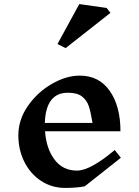

<svg xmlns="http://www.w3.org/2000/svg" viewBox="-20 -912 683 942"><path d="M396 2Q356 10 300 10Q234 10 181.5 -24.5Q129 -59 99.5 -118Q70 -177 70 -248Q70 -325 117 -392.5Q164 -460 234.5 -500.5Q305 -541 371 -541Q466 -541 518.5 -466Q571 -391 571 -268H201Q207 -183 247.5 -129Q288 -75 358 -75Q423 -75 543 -176L573 -138ZM200 -309H434Q425 -363 415.5 -391.5Q406 -420 382.5 -438.5Q359 -457 313 -457Q205 -457 200 -309ZM522 -849 302 -676 262 -696 369 -892 503 -873Z"/></svg>

Font: Inknut Antiqua
Style: Regular
Weight: 400
Designer: Claus Eggers Sørensen
Foundry: Claus Eggers Sørensen
Version: Version 1.003; ttfautohint (v1.8.2) -l 8 -r 50 -G 200 -x 14 